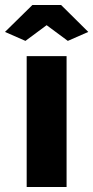

<svg xmlns="http://www.w3.org/2000/svg" viewBox="-52 -750 374 770"><path d="M55 0V-525H215V0ZM-32 -622 78 -730H193L302 -622L220 -586L135 -649L50 -586Z"/></svg>

Font: Raleway Thin ExtraBold
Style: Regular
Weight: 800
Version: Version 4.026